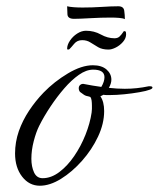

<svg xmlns="http://www.w3.org/2000/svg" viewBox="-20 -588 506 612"><path d="M107 4Q73 4 50.5 -25Q28 -54 28 -99Q28 -135 40 -170Q52 -204 72.5 -235Q93 -266 119 -293Q153 -328 196.5 -354Q240 -380 276 -380Q304 -380 319.5 -366.5Q335 -353 335 -334Q335 -322 327 -308Q353 -305 378 -305Q397 -305 416 -307Q435 -309 454 -313H458Q466 -313 466 -309Q466 -305 457 -302Q447 -298 424 -294Q401 -290 376 -287.5Q351 -285 331 -285Q324 -285 319 -285Q314 -285 310 -286L300 -281Q312 -264 312 -234Q312 -194 292.5 -152.5Q273 -111 241.5 -75.5Q210 -40 174.5 -18Q139 4 107 4ZM116 -20Q143 -20 169 -39.5Q195 -59 216.5 -90.5Q238 -122 252.5 -158.5Q267 -195 272 -229Q273 -235 273 -240.5Q273 -246 273 -251Q273 -260 272 -267.5Q271 -275 268 -279Q266 -279 265 -280Q253 -282 247.5 -286Q242 -290 235 -295Q231 -300 231 -307Q231 -314 236.5 -318Q242 -322 249 -320Q274 -315 303 -311Q313 -328 313 -342Q313 -366 277 -366Q255 -366 231.5 -349.5Q208 -333 185 -306.5Q162 -280 141 -248.5Q120 -217 105 -187Q95 -167 87.5 -138Q80 -109 80 -82Q80 -57 88.5 -38.5Q97 -20 116 -20ZM326 -430Q306 -430 293 -437.5Q280 -445 268.5 -452.5Q257 -460 242 -460Q226 -460 216.5 -448.5Q207 -437 201 -431Q194 -428 194 -433Q194 -445 203 -458.5Q212 -472 226 -481Q240 -490 254 -490Q280 -490 301.5 -478Q323 -466 345 -466Q355 -466 361 -471.5Q367 -477 375 -489Q377 -489 379.5 -488Q382 -487 382 -479Q382 -466 372 -454.5Q362 -443 349 -436.5Q336 -430 326 -430ZM378 -527Q372 -530 359.5 -531Q347 -532 333 -532Q302 -532 267.5 -530Q233 -528 216 -528Q196 -528 195 -542Q194 -556 194 -568Q202 -566 215 -565Q228 -564 243 -564Q274 -564 304.5 -566Q335 -568 357 -568Q374 -568 376 -554Q378 -540 378 -527Z"/></svg>

Font: Birthstone Bounce
Style: Regular
Weight: 400
Designer: Robert E. Leuschke
Foundry: Rob Leuschke
Version: Version 1.010; ttfautohint (v1.8.3)